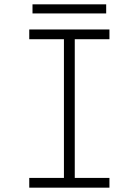

<svg xmlns="http://www.w3.org/2000/svg" viewBox="-20 -866 640 886"><path d="M115 0V-45H275V-685H115V-730H485V-685H325V-45H485V0ZM130 -804V-846H470V-804Z"/></svg>

Font: M PLUS Code Latin Expanded Light
Style: Regular
Weight: 300
Width: 7
Designer: Coji Morishita
Foundry: UNDERFOREST DESIGN
Version: Version 1.002; ttfautohint (v1.8.3)